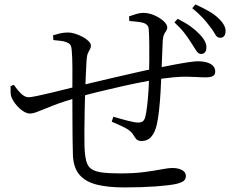

<svg xmlns="http://www.w3.org/2000/svg" viewBox="-20 -811 1040 852"><path d="M870 -571.7Q858.9 -572.7 849.6 -588.2Q840.2 -603.7 826.6 -624.1Q814.1 -644.1 797.9 -665Q781.8 -685.9 754 -711.8L768.5 -727.6Q804.2 -709.4 826.8 -692.9Q849.4 -676.4 866.3 -658.4Q883.4 -640.4 890.3 -625.3Q897.2 -610.1 895.6 -596.1Q894.8 -583 887.6 -576.9Q880.5 -570.7 870 -571.7ZM530.7 20.7Q458.7 20.7 408.9 8.1Q359.1 -4.5 332.5 -35.6Q305.9 -66.7 303.5 -122.9Q302.5 -153.5 302 -198.4Q301.5 -243.3 301.4 -294.9Q301.3 -346.6 301.1 -397.8Q301.7 -457.9 301.3 -508.6Q301 -559.4 298.6 -583Q297.4 -604.8 292.1 -611.9Q286.8 -619 275 -623.7Q263.6 -628.5 247.4 -630Q231.2 -631.6 216.8 -633.2L215.6 -654.5Q230.3 -659 246.6 -662.9Q263 -666.8 282.6 -666.8Q296.4 -666.8 313.6 -661.3Q330.8 -655.9 346.9 -647.3Q363 -638.7 373.2 -628.3Q383.5 -617.9 383.5 -607.8Q383.5 -599 379.4 -592.8Q375.4 -586.5 370.8 -576.6Q366.1 -566.7 364.3 -546.7Q362.7 -525.9 361.4 -490.1Q360 -454.3 358 -412Q356.6 -366 355.7 -317.5Q354.8 -268.9 354.5 -227.6Q354.2 -186.3 354.9 -160.7Q356.5 -120.9 362.6 -97Q368.7 -73 385.3 -61.3Q401.9 -49.7 433 -45.6Q464.1 -41.5 514.3 -41.5Q575.8 -41.5 621.6 -47.7Q667.5 -53.9 698.2 -59.8Q728.8 -65.6 744.7 -65.6Q761.8 -65.6 775.2 -61.6Q788.5 -57.5 796.6 -49.8Q804.7 -42.1 804.7 -30.3Q804.7 -15.6 795.2 -8.2Q785.7 -0.8 762.6 5Q733.3 11.7 671.1 16.2Q608.8 20.7 530.7 20.7ZM112.9 -307.2Q92.3 -307.2 67.7 -329.3Q43.2 -351.3 31.2 -378.8Q27.3 -388.5 27 -401.7Q26.7 -414.9 26.9 -428.8L41.5 -434.6Q54 -415.4 71.6 -397.4Q89.3 -379.5 106.7 -379.5Q116.5 -379.5 144.2 -385.2Q171.9 -391 206.9 -399.3Q242 -407.6 275.5 -416.2Q309.1 -424.8 330.8 -429.9Q350.6 -434.6 389.7 -444.2Q428.7 -453.8 477.6 -464.9Q526.5 -476 575.8 -487.4Q625 -498.8 664.5 -506.6Q711.3 -516.1 750.5 -523.6Q789.7 -531.1 817.9 -535.2Q846.1 -539.2 858.2 -539.2Q879.1 -539.2 896.7 -534.4Q914.3 -529.5 924.7 -519.4Q935.1 -509.3 935.1 -493.5Q935.1 -478.7 924.1 -473.2Q913.2 -467.7 893 -467.7Q873.3 -467.7 853 -469.1Q832.7 -470.4 807.4 -470.7Q782.2 -470.9 747.2 -467.7Q703.2 -463.7 645.4 -453.3Q587.5 -442.9 527.4 -429.4Q467.3 -415.8 415.2 -403.2Q363.2 -390.5 330.6 -380.4Q258.6 -359.6 216.3 -343Q173.9 -326.5 150.8 -316.9Q127.8 -307.2 112.9 -307.2ZM607.7 -185.2Q597.3 -185.2 590.2 -189.3Q583 -193.4 575 -207.1Q563.4 -229.8 534.4 -244.2Q505.4 -258.6 475.8 -270.9L482.9 -293Q515.8 -283.2 547.7 -275.1Q579.5 -267 593 -267Q604.1 -267 612.1 -271.5Q620.1 -276 624.5 -291.6Q629.3 -309.7 633 -341.8Q636.7 -373.9 639 -409.8Q641.3 -445.8 641.3 -474.6Q642.3 -505.5 642.5 -545.1Q642.7 -584.7 642.3 -622Q641.9 -659.4 639.9 -682Q638.9 -703.3 613.2 -710.4Q602.2 -713 587.2 -714.7Q572.2 -716.4 553.9 -717.8L552.6 -738.3Q569.9 -744.5 585.7 -749.2Q601.5 -753.9 616 -753.9Q639.9 -753.9 664.6 -743.2Q689.2 -732.5 705.8 -717.4Q722.3 -702.3 722.3 -688.8Q722.3 -681 717.5 -674.4Q712.7 -667.9 708.2 -658.4Q703.7 -649 702.2 -630.8Q700.6 -602.4 699.4 -563.7Q698.1 -524.9 696.1 -479.8Q694.9 -442.7 692.4 -400.9Q689.9 -359 685.8 -321.6Q681.7 -284.1 676.1 -259.5Q668.5 -224.6 651.8 -204.9Q635.1 -185.2 607.7 -185.2ZM954.7 -643.4Q942.5 -644.2 934.3 -659.7Q926.1 -675.2 911.2 -693.6Q896.4 -713.8 878.9 -732.6Q861.3 -751.4 833.1 -774.7L847.4 -791.4Q884.1 -774.3 907.4 -760.9Q930.7 -747.5 947.9 -731.5Q966.5 -714 974.6 -698.1Q982.7 -682.2 980.7 -668.8Q979.9 -655.8 972.9 -649.2Q965.8 -642.6 954.7 -643.4Z"/></svg>

Font: Noto Serif HK ExtraLight
Style: Regular
Weight: 200
Designer: Ryoko NISHIZUKA 西塚涼子 (kana & ideographs); Frank Grießhammer (Latin, Greek & Cyrillic); Wenlong ZHANG 张文龙 (bopomofo); San
Foundry: Adobe
Version: Version 2.002-H1;hotconv 1.1.0;makeotfexe 2.6.0